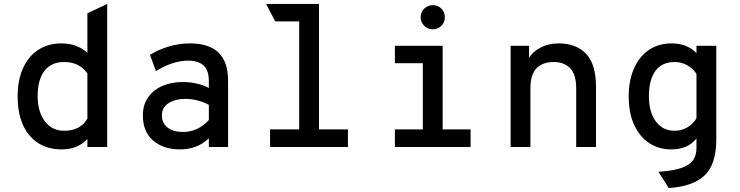

<svg xmlns="http://www.w3.org/2000/svg" viewBox="-20 -742 3736 969"><path d="M69 -256Q69 -338 96.5 -398.5Q124 -459 174 -491Q224 -523 289 -523Q333 -523 366.5 -509.5Q400 -496 421 -475V-675L521 -722V0H421V-41Q402 -18 368.5 -3Q335 12 291 12Q188 12 128.5 -59Q69 -130 69 -256ZM421 -143V-371Q406 -395 376.5 -412Q347 -429 303 -429Q239 -429 204.5 -384.5Q170 -340 170 -256Q170 -179 206 -130.5Q242 -82 304 -82Q385 -82 421 -143Z M701 -159Q701 -215 729 -253Q757 -291 802.5 -309.5Q848 -328 901 -328Q977 -328 1034 -298V-333Q1034 -389 1006.5 -412.5Q979 -436 930 -436Q890 -436 847 -421.5Q804 -407 767 -383L737 -465Q776 -490 829 -506.5Q882 -523 939 -523Q1131 -523 1131 -336V0H1034V-44Q976 12 888 12Q805 12 753 -32.5Q701 -77 701 -159ZM1034 -136V-213Q1010 -226 979 -234.5Q948 -243 916 -243Q865 -243 831 -221.5Q797 -200 797 -159Q797 -121 825.5 -98.5Q854 -76 904 -76Q978 -76 1034 -136Z M1736 -89V0H1343V-89H1490V-634H1369L1323 -722H1590V-89Z M2103 -655Q2103 -681 2121 -698.5Q2139 -716 2164 -716Q2190 -716 2207.5 -698.5Q2225 -681 2225 -655Q2225 -629 2207.5 -611.5Q2190 -594 2164 -594Q2139 -594 2121 -612Q2103 -630 2103 -655ZM2355 -89V0H1973V-89H2114V-423H1973V-511H2214V-89Z M2988 -303V0H2888V-296Q2888 -366 2857.5 -397.5Q2827 -429 2776 -429Q2657 -429 2657 -298V0H2557V-511H2650V-449Q2669 -482 2709 -502.5Q2749 -523 2799 -523Q2888 -523 2938 -470.5Q2988 -418 2988 -303Z M3303 125Q3378 120 3419.5 105.5Q3461 91 3478 66.5Q3495 42 3495 4V-43Q3472 -15 3441 -1.5Q3410 12 3367 12Q3307 12 3258.5 -18.5Q3210 -49 3181.5 -109.5Q3153 -170 3153 -256Q3153 -338 3180.5 -398.5Q3208 -459 3256.5 -491Q3305 -523 3369 -523Q3448 -523 3495 -474V-511H3595V-39Q3595 87 3536.5 143Q3478 199 3355 207ZM3495 -145V-369Q3478 -396 3448.5 -412.5Q3419 -429 3385 -429Q3321 -429 3288 -384.5Q3255 -340 3255 -256Q3255 -176 3290 -129Q3325 -82 3385 -82Q3419 -82 3448 -98.5Q3477 -115 3495 -145Z"/></svg>

Font: Overpass Mono Light
Style: Bold
Weight: 600
Monospace: yes
Designer: Delve Withrington, Dave Bailey
Foundry: Delve Fonts
Version: Version 1.000;DELV;Overpass